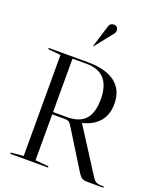

<svg xmlns="http://www.w3.org/2000/svg" viewBox="-170 -1068 988 1176"><g transform="rotate(20 323.5 -480.5)"><path d="M122 -16V-674L40 -682V-690H293Q411 -690 473 -643Q535 -596 535 -505Q535 -435 497.5 -390Q460 -345 388 -328L571 -42Q584 -22 596.5 -15Q609 -8 633 -8H647V0H544Q520 0 508 -7Q496 -14 483 -34L330 -281Q323 -292 318 -299Q313 -306 307 -309.5Q301 -313 293 -314Q285 -315 273 -315H199V-16L286 -8V0H40V-8ZM290 -330Q371 -330 409 -372.5Q447 -415 447 -503Q447 -678 290 -678H199V-330ZM336 -940Q343 -961 367 -961Q381 -961 388 -952Q395 -943 395 -930Q395 -920 387 -910Q379 -900 359 -875L294 -793L291 -794Z"/></g></svg>

Font: Libre Caslon Display
Style: Regular
Weight: 400
Designer: Pablo Impallari, Rodrigo Fuenzalida
Foundry: Pablo Impallari, Rodrigo Fuenzalida
Version: Version 1.002; ttfautohint (v1.5)